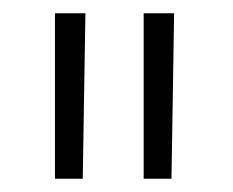

<svg xmlns="http://www.w3.org/2000/svg" viewBox="-20 -744 352 290"><path d="M109 -724Q108 -661 107 -599Q106 -537 105 -474H63V-724ZM243 -724Q242 -661 241 -599Q240 -537 239 -474H197V-724Z"/></svg>

Font: Synthetic Light
Style: Regular
Weight: 300
Designer: Santiago Orozco
Foundry: Typemade
Version: Version 2.000; ttfautohint (v1.8.4.7-5d5b)